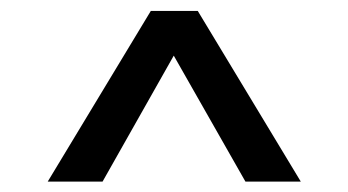

<svg xmlns="http://www.w3.org/2000/svg" viewBox="-20 -882 655 361"><path d="M263.6 -861.5H351.8L545.6 -540.5H441.5L306.7 -777.4L172.8 -540.5H69.7Z"/></svg>

Font: Fira Code Fixed Retina
Style: Regular
Weight: 450
Monospace: yes
Designer: Carrois Corporate, Edenspiekermann AG, Nikita Prokopov
Foundry: Carrois Corporate, Edenspiekermann AG, Nikita Prokopov
Version: Version 5.002